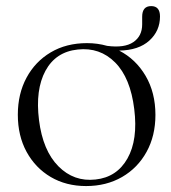

<svg xmlns="http://www.w3.org/2000/svg" viewBox="-20 -600 561 630"><path d="M265.5 -458.5Q300 -458.5 331.5 -449.5Q388.5 -442 417.5 -461.8Q446.5 -481.5 446.5 -520V-545Q446.5 -580 476 -580Q505 -580 505 -546Q505 -498.5 470 -466.8Q435 -435 371 -434Q425.5 -406 457.8 -351Q490 -296 490 -223Q490 -154.5 461 -101.8Q432 -49 380.5 -19.2Q329 10.5 262.5 10.5Q197 10.5 146.5 -19.2Q96 -49 67.2 -101.8Q38.5 -154.5 38.5 -223.5Q38.5 -292 67 -345Q95.5 -398 146.5 -428.2Q197.5 -458.5 265.5 -458.5ZM293.5 -11Q363.5 -18.5 398.2 -80Q433 -141.5 420.5 -242Q408 -344.5 357.8 -395Q307.5 -445.5 235 -437.5Q163 -430 129.2 -367.8Q95.5 -305.5 108 -206Q120.5 -106 171.5 -54.5Q222.5 -3 293.5 -11Z"/></svg>

Font: Fraunces 72pt S000 Light
Style: Regular
Weight: 300
Version: Version 1.000; ttfautohint (v1.8.3)